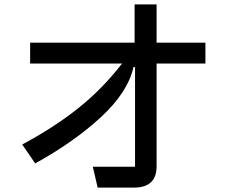

<svg xmlns="http://www.w3.org/2000/svg" viewBox="-20 -824 1040 873"><path d="M914 -630V-535H692V-68Q692 29 589 29H424L402 -66H594V-519H587Q561 -404 438.5 -291Q316 -178 140 -81L81 -167Q225 -244 335 -331.5Q445 -419 535 -535H117V-630H592V-804H692V-630Z"/></svg>

Font: IBM Plex Sans JP Medm
Style: Regular
Weight: 500
Designer: Mike Abbink; Paul van der Laan; Pieter van Rosmalen; Wujin Sim; Yejin Wi; Jinhee Kim; Boomi Park; Yona Kim; Kichan Ma
Foundry: Sandoll Inc.
Version: Version 1.002